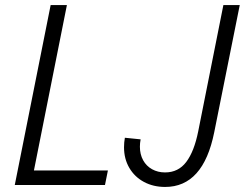

<svg xmlns="http://www.w3.org/2000/svg" viewBox="-20 -740 979 768"><path d="M182.6 -719.7H247.6L115.7 -58.1H411.6L399.9 0H39.1ZM476.1 -150.9Q476.1 -170.4 479.5 -189L542.5 -182.6Q539.6 -167.5 539.6 -153.3Q539.6 -122.6 552.5 -99.1Q565.4 -75.7 588.4 -63Q611.3 -50.3 640.1 -50.3Q693.4 -50.3 725.1 -92.3Q756.8 -134.3 772.9 -214.8L873.5 -719.7H939L836.9 -210.9Q793 7.8 640.6 7.8Q593.3 7.8 555.9 -12.2Q518.6 -32.2 497.3 -68.4Q476.1 -104.5 476.1 -150.9Z"/></svg>

Font: Reddit Sans Fudge Light Italic
Style: Regular
Weight: 300
Italic angle: -11.25°
Designer: Stephen Hutchings
Version: Version 1.013